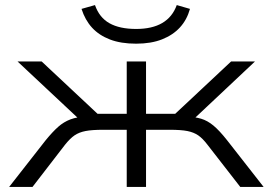

<svg xmlns="http://www.w3.org/2000/svg" viewBox="-20 -736 1074 756"><path d="M16 0 160 -184Q187 -217 209 -236.5Q231 -256 257.5 -266Q284 -276 326 -278L302 -257L49 -494H144L364 -288H479V-494H555V-288H670L890 -494H984L732 -257L708 -278Q747 -276 772 -268.5Q797 -261 820.5 -241.5Q844 -222 874 -184L1018 0H926L797 -166Q778 -191 760.5 -203Q743 -215 718 -220Q693 -225 648 -225H555V0H479V-225H386Q342 -225 316.5 -220Q291 -215 273.5 -203Q256 -191 236 -166L108 0ZM516 -564Q456 -564 413 -580.5Q370 -597 342.5 -627Q315 -657 301 -701L354 -716Q371 -667 411 -644.5Q451 -622 516 -622Q579 -622 619 -645.5Q659 -669 676 -716L728 -701Q716 -658 688.5 -628Q661 -598 618 -581Q575 -564 516 -564Z"/></svg>

Font: Nunito Sans 7pt Expanded Light
Style: Regular
Weight: 300
Width: 7
Designer: Vernon Adams
Foundry: Vernon Adams
Version: Version 3.101;gftools[0.9.27]